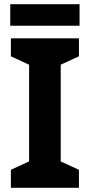

<svg xmlns="http://www.w3.org/2000/svg" viewBox="-20 -897 429 917"><path d="M357 0H32V-86L119 -126V-588L32 -628V-714H357V-628L270 -588V-126L357 -86ZM360 -877V-774H29V-877Z"/></svg>

Font: Noto Sans Tangsa
Style: Regular
Weight: 400
Designer: David Williams
Foundry: Google LLC
Version: Version 1.504